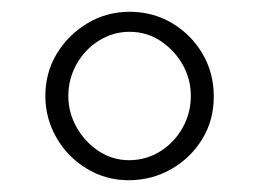

<svg xmlns="http://www.w3.org/2000/svg" viewBox="-20 -696 440 326"><path d="M57 -533Q57 -573 76.5 -605Q96 -637 128.5 -656.5Q161 -676 200 -676Q240 -676 272.5 -656.5Q305 -637 324 -604.5Q343 -572 343 -532Q343 -492 323.5 -460Q304 -428 271 -409Q238 -390 198 -390Q160 -390 127.5 -409.5Q95 -429 76 -462Q57 -495 57 -533ZM304 -533Q304 -562 290 -586.5Q276 -611 252.5 -626.5Q229 -642 200 -642Q172 -642 148 -627Q124 -612 110 -587Q96 -562 96 -533Q96 -505 110 -480Q124 -455 147.5 -439.5Q171 -424 199 -424Q228 -424 252 -439Q276 -454 290 -479Q304 -504 304 -533Z"/></svg>

Font: Triodion
Style: Regular
Weight: 400
Version: Version 1.201; ttfautohint (v1.8.4.7-5d5b)